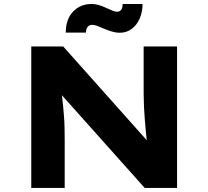

<svg xmlns="http://www.w3.org/2000/svg" viewBox="-20 -930 1031 950"><path d="M134.7 0V-700H292.8L737.9 -200.5L710.7 -204.7Q705.1 -241.3 702.1 -273.6Q699.1 -305.9 696.6 -336.8Q694.1 -367.7 692.6 -398Q691.1 -428.3 690.9 -460Q690.7 -491.7 690.7 -527.4V-700H856.1V0H696L234.9 -516.4L280.1 -508.6Q283.7 -479.6 286.9 -454.3Q290.2 -429 292.4 -404.1Q294.7 -379.2 296.7 -353.6Q298.7 -328 299.4 -298.3Q300.1 -268.7 300.1 -233.6V0ZM572.8 -768Q553.2 -768 532.9 -774.1Q512.5 -780.1 488.6 -790.4Q470.5 -798.6 458.2 -802.9Q445.9 -807.1 435.9 -807.1Q421.8 -807.1 413.6 -796.9Q405.4 -786.6 405.4 -768.6H305.4Q305.4 -834.6 341.5 -872.5Q377.7 -910.3 433.2 -910.3Q450.7 -910.3 468.4 -905.3Q486.1 -900.3 512.6 -887.7Q528.9 -880 539.8 -876Q550.7 -872 559.7 -872Q573.1 -872 580.3 -882.6Q587.4 -893.1 586.4 -910.3H685.4Q685.4 -871.5 671.4 -838.9Q657.4 -806.3 632 -787.2Q606.6 -768 572.8 -768Z"/></svg>

Font: Lexend Giga
Style: Regular
Weight: 400
Designer: Bonnie Shaver-Troup, Thomas Jockin
Foundry: Lexend
Version: Version 1.007